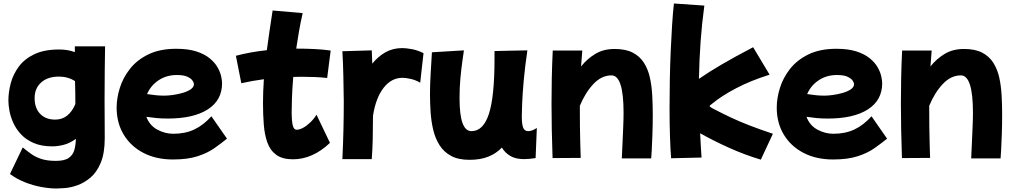

<svg xmlns="http://www.w3.org/2000/svg" viewBox="-20 -832 5801 1098"><path d="M280 5Q217 5 173 -14Q129 -33 100.5 -63.5Q72 -94 56 -129.5Q40 -165 34 -198.5Q28 -232 28 -257Q28 -305 41.5 -356Q55 -407 87.5 -451Q120 -495 176.5 -522Q233 -549 319 -549Q345 -549 367 -545Q389 -541 408 -534V-567H581Q580 -507 579 -431.5Q578 -356 578 -261Q578 -212 578.5 -158.5Q579 -105 579 -42Q579 44 556 99Q533 154 497 184Q461 214 422.5 227.5Q384 241 351.5 243.5Q319 246 303 246Q264 246 217 237.5Q170 229 123 210.5Q76 192 37 163L110 11Q135 32 160 49.5Q185 67 218 77.5Q251 88 300 88Q350 88 374 70.5Q398 53 405.5 24.5Q413 -4 414 -38Q380 -13 345 -4Q310 5 280 5ZM178 -271Q178 -214 209.5 -181Q241 -148 296 -148Q373 -148 411 -237Q411 -269 410.5 -302.5Q410 -336 409 -368Q369 -394 317 -394Q253 -394 215.5 -360.5Q178 -327 178 -271Z M969 80Q873 80 800.5 42.5Q728 5 687.5 -62Q647 -129 647 -217Q647 -270 665 -328.5Q683 -387 723 -438Q763 -489 828.5 -521Q894 -553 988 -553Q1056 -553 1102.5 -538Q1149 -523 1178.5 -499Q1208 -475 1223.5 -448Q1239 -421 1244.5 -396.5Q1250 -372 1250 -356Q1250 -259 1168.5 -206.5Q1087 -154 938 -154Q904 -154 873.5 -157Q843 -160 817 -164Q836 -114 880 -90.5Q924 -67 971 -67Q1039 -67 1091 -91.5Q1143 -116 1189 -167L1278 -39Q1246 -13 1206.5 15Q1167 43 1110 61.5Q1053 80 969 80ZM991 -403Q932 -403 887 -373Q842 -343 821 -294Q846 -290 870.5 -287.5Q895 -285 919 -285Q941 -285 969.5 -289Q998 -293 1025.5 -301Q1053 -309 1071 -321.5Q1089 -334 1089 -351Q1089 -359 1081 -371Q1073 -383 1052 -393Q1031 -403 991 -403Z M1655 79Q1595 79 1560 53.5Q1525 28 1509 -17Q1493 -62 1488.5 -120Q1484 -178 1484 -242Q1484 -308 1489 -379Q1422 -370 1360 -356L1329 -513Q1412 -535 1506 -545Q1513 -596 1521 -652.5Q1529 -709 1539 -772L1711 -757Q1699 -705 1690 -653.5Q1681 -602 1674 -554Q1730 -554 1779.5 -551.5Q1829 -549 1871 -543L1851 -386Q1816 -390 1778.5 -391.5Q1741 -393 1703 -393Q1680 -393 1657 -392Q1651 -319 1649.5 -267Q1648 -215 1648 -193Q1648 -138 1654.5 -114Q1661 -90 1676 -90Q1693 -90 1714 -101.5Q1735 -113 1755.5 -133Q1776 -153 1790 -176L1867 -15Q1768 79 1655 79Z M1938 78Q1942 -5 1944 -88Q1946 -171 1946 -252Q1945 -326 1943.5 -398.5Q1942 -471 1938 -539L2106 -544Q2107 -507 2109 -468Q2141 -508 2183.5 -532.5Q2226 -557 2281 -557Q2302 -557 2335 -551Q2368 -545 2402 -528L2383 -359Q2358 -374 2329.5 -380.5Q2301 -387 2282 -387Q2218 -387 2173.5 -329.5Q2129 -272 2113 -170Q2113 -100 2111.5 -36.5Q2110 27 2106 78Z M2665 82Q2601 82 2559.5 59.5Q2518 37 2493.5 -2Q2469 -41 2457.5 -89.5Q2446 -138 2442.5 -190.5Q2439 -243 2439 -292Q2439 -348 2442.5 -406Q2446 -464 2450 -533L2633 -544Q2630 -523 2624 -481Q2618 -439 2613 -385Q2608 -331 2608 -272Q2608 -175 2625 -128.5Q2642 -82 2676 -82Q2744 -82 2776 -181Q2808 -280 2808 -494V-540L2893 -542L2996 -544Q2982 -450 2975 -371Q2968 -292 2966 -238.5Q2964 -185 2964 -167Q2964 -121 2972 -101.5Q2980 -82 3000 -82Q3010 -82 3022 -86Q3034 -90 3050 -100L3043 72Q3005 78 2977 78Q2929 78 2898.5 60Q2868 42 2850 12Q2819 45 2773.5 63.5Q2728 82 2665 82Z M3140 72Q3137 -16 3135.5 -91Q3134 -166 3134 -239Q3134 -312 3135.5 -385.5Q3137 -459 3141 -543H3310Q3306 -498 3303 -452Q3337 -495 3384 -523.5Q3431 -552 3495 -552Q3558 -552 3598.5 -531Q3639 -510 3662.5 -473Q3686 -436 3696.5 -388.5Q3707 -341 3710 -286.5Q3713 -232 3713 -177Q3713 -117 3711 -62Q3709 -7 3707 30Q3705 67 3704 74H3536Q3538 33 3540 -13.5Q3542 -60 3544 -105.5Q3546 -151 3546 -188Q3546 -401 3477 -401Q3420 -401 3373.5 -351.5Q3327 -302 3296 -227Q3296 -217 3296 -207Q3296 -159 3296.5 -107.5Q3297 -56 3298.5 -9.5Q3300 37 3301 71Z M3818 73Q3814 25 3811.5 -50Q3809 -125 3809 -213Q3809 -291 3810.5 -374Q3812 -457 3815.5 -537.5Q3819 -618 3823.5 -688.5Q3828 -759 3834 -812L4008 -800Q3994 -698 3986.5 -593.5Q3979 -489 3977 -381Q4033 -420 4107.5 -463.5Q4182 -507 4287 -562L4381 -405Q4273 -371 4190 -327.5Q4107 -284 4054 -240Q4044 -233 4041 -230Q4038 -227 4038 -226Q4038 -220 4071 -204Q4115 -181 4162 -159Q4209 -137 4267 -114.5Q4325 -92 4400 -67L4331 81Q4240 54 4149 13Q4058 -28 3984 -70Q3985 -36 3987.5 -1Q3990 34 3992 69Z M4744 80Q4648 80 4575.5 42.5Q4503 5 4462.5 -62Q4422 -129 4422 -217Q4422 -270 4440 -328.5Q4458 -387 4498 -438Q4538 -489 4603.5 -521Q4669 -553 4763 -553Q4831 -553 4877.5 -538Q4924 -523 4953.5 -499Q4983 -475 4998.5 -448Q5014 -421 5019.5 -396.5Q5025 -372 5025 -356Q5025 -259 4943.5 -206.5Q4862 -154 4713 -154Q4679 -154 4648.5 -157Q4618 -160 4592 -164Q4611 -114 4655 -90.5Q4699 -67 4746 -67Q4814 -67 4866 -91.5Q4918 -116 4964 -167L5053 -39Q5021 -13 4981.5 15Q4942 43 4885 61.5Q4828 80 4744 80ZM4766 -403Q4707 -403 4662 -373Q4617 -343 4596 -294Q4621 -290 4645.5 -287.5Q4670 -285 4694 -285Q4716 -285 4744.5 -289Q4773 -293 4800.5 -301Q4828 -309 4846 -321.5Q4864 -334 4864 -351Q4864 -359 4856 -371Q4848 -383 4827 -393Q4806 -403 4766 -403Z M5138 72Q5135 -16 5133.5 -91Q5132 -166 5132 -239Q5132 -312 5133.5 -385.5Q5135 -459 5139 -543H5308Q5304 -498 5301 -452Q5335 -495 5382 -523.5Q5429 -552 5493 -552Q5556 -552 5596.5 -531Q5637 -510 5660.5 -473Q5684 -436 5694.5 -388.5Q5705 -341 5708 -286.5Q5711 -232 5711 -177Q5711 -117 5709 -62Q5707 -7 5705 30Q5703 67 5702 74H5534Q5536 33 5538 -13.5Q5540 -60 5542 -105.5Q5544 -151 5544 -188Q5544 -401 5475 -401Q5418 -401 5371.5 -351.5Q5325 -302 5294 -227Q5294 -217 5294 -207Q5294 -159 5294.5 -107.5Q5295 -56 5296.5 -9.5Q5298 37 5299 71Z"/></svg>

Font: Mochiy Pop P One
Style: Regular
Weight: 400
Designer: FONTDASU
Foundry: FONTDASU / Google Inc. / Adobe
Version: Version 2.000